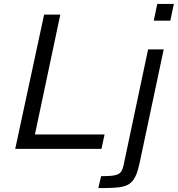

<svg xmlns="http://www.w3.org/2000/svg" viewBox="-20 -763 911 984"><path d="M58 0 206 -688H289L159 -74H516L500 0ZM768 -657 786 -743H871L853 -657ZM484 201 498 140Q544 140 567 135.5Q590 131 599 119Q608 107 613 85L739 -510H819L696 70Q688 109 677.5 133.5Q667 158 652 172Q637 186 614.5 192Q592 198 560 199.5Q528 201 484 201Z"/></svg>

Font: Saira SemiExpanded
Style: Italic
Weight: 400
Width: 6
Italic angle: -12°
Designer: Hector Gatti with collaboration of the Omnibus-Type team
Foundry: Omnibus-Type
Version: Version 1.101